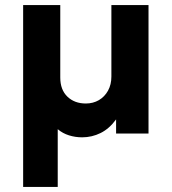

<svg xmlns="http://www.w3.org/2000/svg" viewBox="-20 -525 675 755"><path d="M71 210V-505H217V-220Q217 -172 245 -145Q273 -118 317.5 -118Q346 -118 368.8 -131.2Q391.5 -144.5 404.8 -168.5Q418 -192.5 418 -224V-505H564V0H436.5V-55.5Q410 -19 375.8 -2Q341.5 15 303 15Q276 15 251.2 7.2Q226.5 -0.5 207 -17V210Z"/></svg>

Font: Geologica Thin Roman SemiBold
Style: Regular
Weight: 600
Version: Version 1.010;gftools[0.9.28]